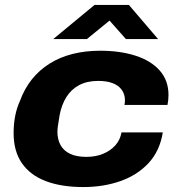

<svg xmlns="http://www.w3.org/2000/svg" viewBox="-20 -744 731 776"><path d="M317 12Q228 12 165 -12Q102 -36 68.5 -84.5Q35 -133 35 -206Q35 -243 41.5 -276Q48 -309 61 -337Q79 -386 109 -423.5Q139 -461 180.5 -487Q222 -513 273.5 -526Q325 -539 385 -539Q465 -539 527.5 -519Q590 -499 625.5 -459Q661 -419 661 -360Q661 -351 660 -340.5Q659 -330 657 -320H483Q484 -324 484.5 -329Q485 -334 485 -339Q485 -363 472 -381Q459 -399 435 -408Q411 -417 377 -417Q332 -417 300 -400Q268 -383 248.5 -352Q229 -321 221 -279Q218 -260 216 -247.5Q214 -235 213 -227.5Q212 -220 212 -212Q212 -180 225 -157Q238 -134 264 -122Q290 -110 329 -110Q367 -110 397 -122.5Q427 -135 446.5 -157Q466 -179 471 -209H638Q626 -134 580.5 -85Q535 -36 466.5 -12Q398 12 317 12ZM195 -586 362 -724H501L619 -586H489L403 -683H450L331 -586Z"/></svg>

Font: Archivo SemiExpanded ExtraBold
Style: Italic
Weight: 800
Width: 6
Italic angle: -10°
Designer: Hector Gatti
Foundry: Omnibus-Type
Version: Version 2.001